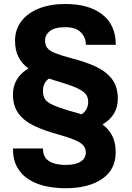

<svg xmlns="http://www.w3.org/2000/svg" viewBox="-20 -741 672 978"><path d="M569.3 35.2Q569.3 123.5 499.5 170.7Q429.7 217.8 314 217.8Q263.7 217.8 215.8 208Q168 198.2 129.6 175Q91.3 151.9 68.6 112.8Q45.9 73.7 45.9 15.1H198.7Q198.7 49.8 215.8 67.9Q232.9 85.9 259.3 92.5Q285.6 99.1 314 99.1Q364.7 99.1 390.9 82.3Q417 65.4 417 35.6Q417 15.6 405.3 1Q393.6 -13.7 364 -26.6Q334.5 -39.6 281.7 -54.7Q208.5 -74.2 155.5 -99.4Q102.5 -124.5 74.2 -162.8Q45.9 -201.2 45.9 -259.8Q45.9 -303.7 66.7 -337.2Q87.4 -370.6 125 -392.1Q91.8 -416.5 74.2 -450.7Q56.6 -484.9 56.6 -533.7Q56.6 -590.3 88.4 -632.3Q120.1 -674.3 177.7 -697.5Q235.4 -720.7 313.5 -720.7Q433.1 -720.7 501.5 -667Q569.8 -613.3 569.8 -512.7H417.5Q417.5 -550.3 391.6 -576.4Q365.7 -602.5 313.5 -602.5Q258.3 -602.5 233.9 -582.8Q209.5 -563 209.5 -534.7Q209.5 -512.2 220.2 -497.6Q231 -482.9 260 -470.9Q289.1 -459 343.8 -444.3Q418.9 -425.3 471.7 -399.9Q524.4 -374.5 552.2 -335.9Q580.1 -297.4 580.1 -238.8Q580.1 -194.3 559.8 -161.4Q539.6 -128.4 502.4 -107.4Q535.2 -82.5 552.2 -48.3Q569.3 -14.2 569.3 35.2ZM333 -176.8Q368.2 -167.5 395.5 -158.7Q429.2 -180.7 429.2 -223.1Q429.2 -245.1 417 -261Q404.8 -276.9 375 -291Q345.2 -305.2 292 -321.3Q275.4 -326.2 259.5 -331.1Q243.7 -335.9 229.5 -340.8Q198.7 -319.8 198.7 -276.4Q198.7 -252 209.5 -235.8Q220.2 -219.7 249.3 -206.5Q278.3 -193.4 333 -176.8Z"/></svg>

Font: Vazirmatn RD FD ExtraBold
Style: Regular
Weight: 800
Designer: Saber Rastikerdar
Foundry: Saber Rastikerdar
Version: Version 33.003